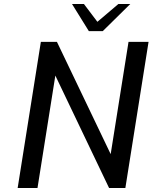

<svg xmlns="http://www.w3.org/2000/svg" viewBox="-20 -948 769 968"><path d="M186 -737H267L538 -171L628 -737H729L612 0H530L259 -567L169 0H69ZM343 -928H403L471 -838L577 -928H637L498 -791H428Z"/></svg>

Font: Exo Medium
Style: Italic
Weight: 500
Italic angle: -9°
Designer: Natanael Gama
Foundry: Natanael Gama
Version: Version 1.500; ttfautohint (v1.6)